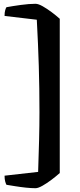

<svg xmlns="http://www.w3.org/2000/svg" viewBox="-20 -821 423 1012"><path d="M167 171Q145 171 116.5 168Q88 165 60.5 160.5Q33 156 14 153Q11 148 7.5 136Q4 124 4 105L181 85Q184 -4 186 -81.5Q188 -159 188 -230Q188 -357 184.5 -472.5Q181 -588 174 -717L4 -737Q4 -756 7.5 -767.5Q11 -779 14 -783Q46 -789 90 -795Q134 -801 167 -801Q182 -801 205 -788Q228 -775 252 -757Q276 -739 295 -722V91Q276 108 251.5 126.5Q227 145 204 158Q181 171 167 171Z"/></svg>

Font: Texturina ExtraBold
Style: Regular
Weight: 800
Designer: Guillermo Torres Carreño
Foundry: Omnibus-Type
Version: Version 1.002; ttfautohint (v1.8.3)